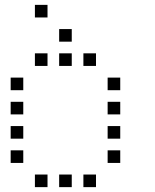

<svg xmlns="http://www.w3.org/2000/svg" viewBox="-20 -796 640 792"><path d="M125 -776Q124 -776 124 -776Q124 -776 124 -775V-725Q124 -724 124 -724Q124 -724 125 -724H175Q176 -724 176 -724Q176 -724 176 -725V-775Q176 -776 176 -776Q176 -776 175 -776ZM225 -676Q224 -676 224 -676Q224 -676 224 -675V-625Q224 -624 224 -624Q224 -624 225 -624H275Q276 -624 276 -624Q276 -624 276 -625V-675Q276 -676 276 -676Q276 -676 275 -676ZM125 -576Q124 -576 124 -576Q124 -576 124 -575V-525Q124 -524 124 -524Q124 -524 125 -524H175Q176 -524 176 -524Q176 -524 176 -525V-575Q176 -576 176 -576Q176 -576 175 -576ZM225 -576Q224 -576 224 -576Q224 -576 224 -575V-525Q224 -524 224 -524Q224 -524 225 -524H275Q276 -524 276 -524Q276 -524 276 -525V-575Q276 -576 276 -576Q276 -576 275 -576ZM325 -576Q324 -576 324 -576Q324 -576 324 -575V-525Q324 -524 324 -524Q324 -524 325 -524H375Q376 -524 376 -524Q376 -524 376 -525V-575Q376 -576 376 -576Q376 -576 375 -576ZM25 -476Q24 -476 24 -476Q24 -476 24 -475V-425Q24 -424 24 -424Q24 -424 25 -424H75Q76 -424 76 -424Q76 -424 76 -425V-475Q76 -476 76 -476Q76 -476 75 -476ZM425 -476Q424 -476 424 -476Q424 -476 424 -475V-425Q424 -424 424 -424Q424 -424 425 -424H475Q476 -424 476 -424Q476 -424 476 -425V-475Q476 -476 476 -476Q476 -476 475 -476ZM25 -376Q24 -376 24 -376Q24 -376 24 -375V-325Q24 -324 24 -324Q24 -324 25 -324H75Q76 -324 76 -324Q76 -324 76 -325V-375Q76 -376 76 -376Q76 -376 75 -376ZM425 -376Q424 -376 424 -376Q424 -376 424 -375V-325Q424 -324 424 -324Q424 -324 425 -324H475Q476 -324 476 -324Q476 -324 476 -325V-375Q476 -376 476 -376Q476 -376 475 -376ZM25 -276Q24 -276 24 -276Q24 -276 24 -275V-225Q24 -224 24 -224Q24 -224 25 -224H75Q76 -224 76 -224Q76 -224 76 -225V-275Q76 -276 76 -276Q76 -276 75 -276ZM425 -276Q424 -276 424 -276Q424 -276 424 -275V-225Q424 -224 424 -224Q424 -224 425 -224H475Q476 -224 476 -224Q476 -224 476 -225V-275Q476 -276 476 -276Q476 -276 475 -276ZM25 -176Q24 -176 24 -176Q24 -176 24 -175V-125Q24 -124 24 -124Q24 -124 25 -124H75Q76 -124 76 -124Q76 -124 76 -125V-175Q76 -176 76 -176Q76 -176 75 -176ZM425 -176Q424 -176 424 -176Q424 -176 424 -175V-125Q424 -124 424 -124Q424 -124 425 -124H475Q476 -124 476 -124Q476 -124 476 -125V-175Q476 -176 476 -176Q476 -176 475 -176ZM125 -76Q124 -76 124 -76Q124 -76 124 -75V-25Q124 -24 124 -24Q124 -24 125 -24H175Q176 -24 176 -24Q176 -24 176 -25V-75Q176 -76 176 -76Q176 -76 175 -76ZM225 -76Q224 -76 224 -76Q224 -76 224 -75V-25Q224 -24 224 -24Q224 -24 225 -24H275Q276 -24 276 -24Q276 -24 276 -25V-75Q276 -76 276 -76Q276 -76 275 -76ZM325 -76Q324 -76 324 -76Q324 -76 324 -75V-25Q324 -24 324 -24Q324 -24 325 -24H375Q376 -24 376 -24Q376 -24 376 -25V-75Q376 -76 376 -76Q376 -76 375 -76Z"/></svg>

Font: Doto
Style: Regular
Weight: 400
Monospace: yes
Version: Version 1.000